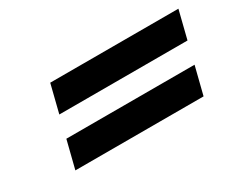

<svg xmlns="http://www.w3.org/2000/svg" viewBox="-56 -657 732 608"><g transform="rotate(-30 310.5 -353.0)"><path d="M82 -212.9 107.4 -314H576.2L550.8 -212.9ZM126.5 -391.6 151.9 -493.2H620.6L595.2 -391.6Z"/></g></svg>

Font: Andika
Style: Bold Italic
Weight: 700
Italic angle: -14°
Designer: Victor Gaultney, Annie Olsen, Julie Remington, Don Collingsworth, Eric Hays, Becca Hirsbrunner
Foundry: SIL International
Version: Version 6.101